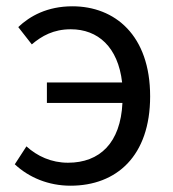

<svg xmlns="http://www.w3.org/2000/svg" viewBox="-20 -577 550 610"><path d="M129 -250H369C363 -123 297 -60 196 -60C143 -60 98 -81 64 -112L27 -55C72 -13 134 13 204 13C350 13 457 -81 457 -271C457 -465 345 -557 210 -557C130 -557 75 -526 38 -491L81 -436C113 -463 150 -484 205 -484C291 -484 355 -428 368 -315H129Z"/></svg>

Font: Source Han Sans JP
Style: Regular
Weight: 400
Designer: Ryoko NISHIZUKA 西塚涼子 (kana, bopomofo & ideographs); Paul D. Hunt (Latin, Greek & Cyrillic); Sandoll Communications 산돌커뮤니
Foundry: Adobe
Version: Version 2.004;hotconv 1.0.118;makeotfexe 2.5.65603